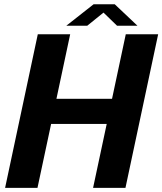

<svg xmlns="http://www.w3.org/2000/svg" viewBox="-20 -902 780 922"><path d="M739.5 -737.5 582.5 0H427L492.5 -307H225.5L160 0H4.5L161.5 -737.5H317L251 -427.5H518L584 -737.5ZM298.5 -778.5 429.5 -881.5H531L640 -778.5H542L477 -841.5L399 -778.5Z"/></svg>

Font: Epilogue
Style: Bold Italic
Weight: 700
Italic angle: -12°
Designer: Tyler Finck
Foundry: Etcetera Type Co
Version: Version 2.111; ttfautohint (v1.8.3)